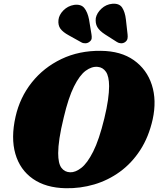

<svg xmlns="http://www.w3.org/2000/svg" viewBox="-20 -984 839 1018"><path d="M515 -714.5Q621 -713.5 689.8 -664.8Q758.5 -616 785 -534Q811.5 -452 789.5 -351Q768.5 -257.5 723.5 -188.2Q678.5 -119 616 -73.5Q553.5 -28 479.8 -6.2Q406 15.5 328.5 14Q223 12 154.5 -35.8Q86 -83.5 61.5 -168.2Q37 -253 62.5 -365.5Q85.5 -467.5 148.5 -546.8Q211.5 -626 305.5 -671Q399.5 -716 515 -714.5ZM352 -70.5Q379.5 -69.5 411 -93.8Q442.5 -118 474 -180.2Q505.5 -242.5 533 -355.5Q546.5 -411 552.5 -453.5Q558.5 -496 558.5 -527.5Q558 -579.5 541.8 -603.2Q525.5 -627 498 -629.5Q466.5 -632.5 434.2 -608.8Q402 -585 372.2 -525.2Q342.5 -465.5 318 -361.5Q302.5 -298.5 295.5 -251.8Q288.5 -205 288.5 -172Q288.5 -117.5 305.5 -94.5Q322.5 -71.5 352 -70.5ZM647.5 -881 656.5 -801Q658 -788.5 655.8 -778.5Q653.5 -768.5 643.5 -761Q633.5 -754 621.5 -754.5Q609.5 -755 600.5 -761L537 -801.5Q507.5 -820.5 496 -840.5Q484.5 -860.5 488 -888.5Q493.5 -915.5 518 -938.2Q542.5 -961 575.5 -964Q612.5 -967 627.8 -943.5Q643 -920 647.5 -881ZM452 -881 465 -802Q467 -790.5 466 -780.5Q465 -770.5 454.5 -762.5Q445.5 -755 433.2 -754.5Q421 -754 411.5 -759.5L345 -796.5Q313.5 -813.5 300.2 -832Q287 -850.5 290 -878.5Q293 -905.5 316.2 -929Q339.5 -952.5 372.5 -958Q410 -963 427.2 -941.2Q444.5 -919.5 452 -881Z"/></svg>

Font: Fraunces 9pt Soft Black
Style: Italic
Weight: 900
Italic angle: -16°
Version: Version 1.000;[b76b70a41]